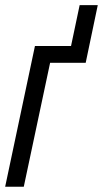

<svg xmlns="http://www.w3.org/2000/svg" viewBox="-25 -710 392 730"><path d="M-5.4 0 107.9 -535.2H245.1L277.8 -690.4H346.7L300.8 -471.2H165.5L65.4 0Z"/></svg>

Font: Open Sans Condensed
Style: Italic
Weight: 400
Width: 3
Italic angle: -12°
Designer: Monotype Design Team
Foundry: Monotype Imaging Inc.
Version: Version 3.000